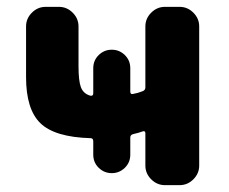

<svg xmlns="http://www.w3.org/2000/svg" viewBox="-20 -540 667 560"><path d="M244 -137Q140 -140 98 -180.5Q56 -221 56 -315V-463Q56 -486 73 -503Q90 -520 113 -520H152Q175 -520 192 -503Q209 -486 209 -463V-347Q209 -304 216 -285.5Q223 -267 243 -261Q252 -259 252 -268V-341Q252 -364 268 -379.5Q284 -395 306 -395Q328 -395 344 -379.5Q360 -364 360 -341V-273Q360 -264 368 -266Q381 -268 396 -274Q404 -277 404 -285V-463Q404 -486 421 -503Q438 -520 461 -520H504Q527 -520 544 -503Q561 -486 561 -463V-57Q561 -34 544 -17Q527 0 504 0H461Q438 0 421 -17Q404 -34 404 -57V-151Q404 -159 397 -157Q383 -152 369 -149Q360 -147 360 -139V-89Q360 -66 344 -50.5Q328 -35 306 -35Q284 -35 268 -50.5Q252 -66 252 -89V-128Q252 -137 244 -137Z"/></svg>

Font: Rounded Mplus 1c ExtraBold
Style: Regular
Weight: 800
Version: Version 1.059.20150529